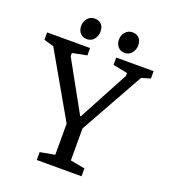

<svg xmlns="http://www.w3.org/2000/svg" viewBox="-150 -905 885 1008"><g transform="rotate(20 292.5 -401.0)"><path d="M173 0V-44L255 -59V-233L50 -591L-5 -607V-648H235V-607L154 -591V-573L308 -295H312L462 -575V-591L381 -607V-648H590V-607L540 -592L342 -238V-59L423 -44V0ZM413 -686Q390 -686 376 -702Q362 -718 362 -742Q362 -767 377.5 -784.5Q393 -802 417 -802Q440 -802 454 -787.5Q468 -773 468 -748Q468 -724 453.5 -705Q439 -686 413 -686ZM202 -686Q178 -686 164.5 -702Q151 -718 151 -742Q151 -767 166.5 -784.5Q182 -802 206 -802Q230 -802 243.5 -787.5Q257 -773 257 -748Q257 -724 242.5 -705Q228 -686 202 -686Z"/></g></svg>

Font: Faustina Light
Style: Regular
Weight: 400
Version: Version 1.200